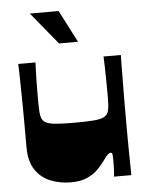

<svg xmlns="http://www.w3.org/2000/svg" viewBox="-52 -746 602 796"><g transform="rotate(-5 249.5 -348.0)"><path d="M211 8Q167 8 127.5 -7.5Q88 -23 64 -58.5Q40 -94 40 -153Q40 -201 40 -245Q40 -289 39.5 -327Q39 -365 38.5 -397.5Q38 -430 37.5 -455.5Q37 -481 36 -500H108Q107 -486 106.5 -468Q106 -450 105.5 -430Q105 -410 105 -390Q105 -370 105 -353Q105 -336 105 -324Q105 -294 109 -276Q113 -258 127 -250Q141 -242 170 -239.5Q199 -237 249 -237Q299 -237 328.5 -239.5Q358 -242 372 -250Q386 -258 390 -276Q394 -294 394 -324Q394 -339 394 -361.5Q394 -384 393.5 -409.5Q393 -435 392.5 -459Q392 -483 391 -500H463Q463 -491 462.5 -470.5Q462 -450 462 -422Q462 -394 461.5 -364Q461 -334 461 -305.5Q461 -277 461 -255Q461 -223 461 -184Q461 -145 461.5 -107Q462 -69 462.5 -40Q463 -11 463 0H391Q393 -19 393.5 -37.5Q394 -56 394 -69Q394 -83 393 -91.5Q392 -100 385 -100Q380 -100 373 -93.5Q366 -87 352 -67Q341 -52 324 -34.5Q307 -17 279.5 -4.5Q252 8 211 8ZM212 -570 102 -704H222L291 -570Z"/></g></svg>

Font: Ojuju ExtraBold
Style: Regular
Weight: 800
Designer: Chisaokwu Joboson, Mirko Velimirovic
Foundry: Udi Foundry
Version: Version 1.000